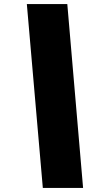

<svg xmlns="http://www.w3.org/2000/svg" viewBox="-20 -880 483 950"><path d="M313 -859.9 391.1 49.8H191.9L112.8 -859.9Z"/></svg>

Font: Sinkin Sans 900 X Black Italic
Style: Regular
Weight: 950
Italic angle: -112°
Designer: Keith Bates
Foundry: K-Type
Version: Sinkin Sans (version 1.0)  by Keith Bates   •   © 2014   www